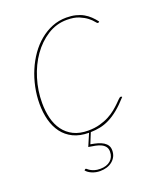

<svg xmlns="http://www.w3.org/2000/svg" viewBox="-129 -576 685 834"><g transform="rotate(-20 214.0 -159.5)"><path d="M133 148Q135 148 138.8 151.5Q142.5 155 149.2 159Q156 163 166.5 166.5Q177 170 193 170Q223 170 240.5 154.8Q258 139.5 258 114Q258 100.5 251.8 91.8Q245.5 83 234.2 77.2Q223 71.5 208 68.5Q193 65.5 176 63L200.5 6Q158.5 6 128.2 -8.8Q98 -23.5 78.8 -49.2Q59.5 -75 50.2 -109.8Q41 -144.5 41 -185Q41 -223.5 49 -262Q57 -300.5 71.8 -335.2Q86.5 -370 107.5 -399.8Q128.5 -429.5 154.8 -451.2Q181 -473 212 -485.5Q243 -498 278 -498Q302 -498 321.2 -493.2Q340.5 -488.5 356 -479.8Q371.5 -471 384 -459Q396.5 -447 407 -433L405 -431Q403 -429 400 -429Q396.5 -429 389.5 -438.2Q382.5 -447.5 368.5 -458.5Q354.5 -469.5 332.5 -478.8Q310.5 -488 277 -488Q228.5 -488 187.5 -462Q146.5 -436 116.5 -393.5Q86.5 -351 69.8 -296.5Q53 -242 53 -185Q53 -147 61.2 -114Q69.5 -81 87.5 -56.5Q105.5 -32 133.5 -18Q161.5 -4 201 -4Q231 -4 255.2 -10.8Q279.5 -17.5 298.2 -27.5Q317 -37.5 331 -49Q345 -60.5 355.2 -70.5Q365.5 -80.5 372 -87.2Q378.5 -94 383 -94Q386 -94 388 -92L389 -91Q362.5 -61.5 339.8 -43Q317 -24.5 295.2 -13.8Q273.5 -3 252.2 1.2Q231 5.5 208.5 6L188.5 55Q206.5 58 221.2 62.2Q236 66.5 246.8 73.2Q257.5 80 263.2 89.2Q269 98.5 269 112Q269 128 262.8 140.2Q256.5 152.5 245.8 161.2Q235 170 220.5 174.5Q206 179 189 179Q170 179 152.5 171.8Q135 164.5 126 153L128 151Q131 148 133 148Z"/></g></svg>

Font: Lato Hairline
Style: Italic
Weight: 250
Italic angle: -7°
Designer: Lukasz Dziedzic
Foundry: Lukasz Dziedzic
Version: Version 1.104; Western+Polish opensource